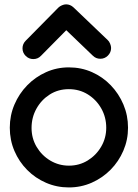

<svg xmlns="http://www.w3.org/2000/svg" viewBox="-20 -840 624 870"><path d="M244.6 -805.7Q250.5 -811.5 260.5 -815.9Q270.5 -820.3 279.3 -820.3Q298.3 -820.3 313 -806.6L467.8 -658.7Q474.6 -652.8 479 -642.1Q483.4 -631.3 483.4 -622.6Q483.4 -602.5 469 -588.1Q454.6 -573.7 434.6 -573.7Q414.6 -573.7 400.4 -587.9L280.3 -703.1L166 -587.4Q151.9 -572.3 130.9 -572.3Q110.8 -572.3 96.4 -586.7Q82 -601.1 82 -621.1Q82 -641.1 96.7 -655.8ZM292 -534.7Q348.1 -534.7 396.7 -513.2Q445.3 -491.7 481.9 -453.6Q518.6 -415.5 539.3 -366.2Q560.1 -316.9 560.1 -261.2Q560.1 -206.5 539.1 -157.5Q518.1 -108.4 481.2 -71Q444.3 -33.7 395.8 -12.2Q347.2 9.3 292 9.3Q237.3 9.3 188.7 -11.7Q140.1 -32.7 103.3 -69.8Q66.4 -106.9 45.4 -156Q24.4 -205.1 24.4 -261.2Q24.4 -316.9 45.4 -366.2Q66.4 -415.5 103.3 -453.4Q140.1 -491.2 188.5 -512.9Q236.8 -534.7 292 -534.7ZM123 -260.3Q123 -212.9 146.2 -174.1Q169.4 -135.3 208 -112.3Q246.6 -89.4 292.5 -89.4Q339.4 -89.4 377.7 -113Q416 -136.7 438.7 -175.8Q461.4 -214.8 461.4 -261.2Q461.4 -308.6 439 -348.4Q416.5 -388.2 378.2 -412.1Q339.8 -436 292 -436Q243.7 -436 205.6 -411.9Q167.5 -387.7 145.3 -347.9Q123 -308.1 123 -260.3Z"/></svg>

Font: Manjari
Style: Bold
Weight: 700
Designer: Santhosh Thottingal <santhosh.thottingal@gmail.com>
Version: Version 2.000